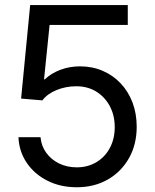

<svg xmlns="http://www.w3.org/2000/svg" viewBox="-20 -748 628 777"><path d="M290.5 9.8Q224.6 9.8 172.1 -16.6Q119.6 -43 88.4 -88.9Q57.1 -134.8 54.7 -192.9H144Q147 -157.7 167 -129.9Q187 -102.1 219.2 -86.4Q251.5 -70.8 290.5 -70.8Q335.4 -70.8 370.4 -91.8Q405.3 -112.8 424.8 -149.7Q444.3 -186.5 444.3 -233.4Q444.3 -281.2 424.3 -318.6Q404.3 -356 369.4 -377.4Q334.5 -398.9 288.6 -398.9Q246.1 -398.9 208.7 -383.5Q171.4 -368.2 151.4 -341.8L65.4 -349.1L102.1 -727.5H497.1V-647H180.7L158.2 -426.8H161.1Q187.5 -451.7 224.6 -465.6Q261.7 -479.5 303.7 -479.5Q353.5 -479.5 395.5 -461.4Q437.5 -443.4 468.5 -410.4Q499.5 -377.4 516.4 -332.8Q533.2 -288.1 533.2 -234.9Q533.2 -163.6 502.2 -108.4Q471.2 -53.2 416.5 -21.7Q361.8 9.8 290.5 9.8Z"/></svg>

Font: Inter 20pt
Style: Regular
Weight: 400
Version: Version 4.001;git-66647c0bb